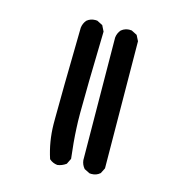

<svg xmlns="http://www.w3.org/2000/svg" viewBox="-89 -664 678 724"><g transform="rotate(15 250.0 -301.5)"><path d="M145 -187.5Q145 -274.9 149.9 -541V-541.5Q151.9 -559.1 163.1 -572.3Q176.8 -584 196.3 -584Q199.2 -584 203.6 -583.5L225.6 -572.3L236.8 -549.8Q231 -324.2 231 -230.5Q231 -195.8 232.4 -171.9Q234.9 -117.7 242.7 -54.7L231.9 -32.7Q215.8 -21 198.2 -19Q180.2 -21 167.5 -32.2L166.5 -33.2Q146 -95.7 145 -163.6Q145 -172.9 145 -187.5ZM297.9 -570.3Q306.2 -577.1 314.5 -579.6Q322.8 -582 328.4 -582Q334 -582 338.4 -581.5L360.4 -570.3L371.6 -548.3L375.5 -53.2L364.7 -31.7L363.8 -31.2Q350.6 -19.5 331.1 -19.5Q328.1 -19.5 323.7 -20L302.2 -30.8Q290.5 -44.4 288.6 -62Q288.6 -62.5 284.7 -539.6Q286.6 -557.1 297.9 -570.3Z"/></g></svg>

Font: Bakudai
Style: Medium
Weight: 500
Version: Version 1.48